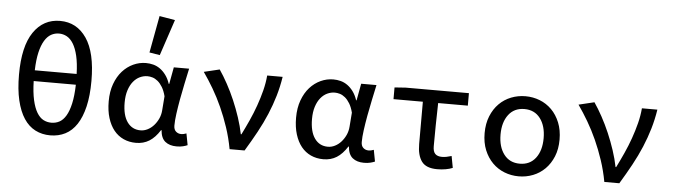

<svg xmlns="http://www.w3.org/2000/svg" viewBox="-49 -1010 4299 1225"><g transform="rotate(5 2100.0 -397.5)"><path d="M300 12Q247 12 204 -10Q161 -32 131 -77.5Q101 -123 84.5 -192.5Q68 -262 68 -357Q68 -538 130.5 -629.5Q193 -721 300 -721Q407 -721 469.5 -629.5Q532 -538 532 -357Q532 -262 515.5 -192.5Q499 -123 469 -77.5Q439 -32 396 -10Q353 12 300 12ZM300 -640Q273 -640 249.5 -627Q226 -614 208 -584.5Q190 -555 179 -508Q168 -461 166 -393H434Q432 -461 421 -508Q410 -555 392 -584.5Q374 -614 350.5 -627Q327 -640 300 -640ZM300 -69Q328 -69 351.5 -81.5Q375 -94 393 -124Q411 -154 422 -203Q433 -252 435 -324H165Q167 -252 178 -203Q189 -154 207 -124Q225 -94 248.5 -81.5Q272 -69 300 -69Z M849 12Q805 12 769 -4.5Q733 -21 707.5 -52.5Q682 -84 667.5 -130.5Q653 -177 653 -237Q653 -300 671 -349Q689 -398 719 -431.5Q749 -465 788 -483Q827 -501 869 -501Q893 -501 916 -495Q939 -489 959.5 -474.5Q980 -460 997 -437Q1014 -414 1025 -381H1028L1048 -489H1146Q1136 -442 1125 -390.5Q1114 -339 1105 -289Q1096 -239 1090 -195Q1084 -151 1084 -119Q1084 -94 1098 -81.5Q1112 -69 1132 -69Q1140 -69 1148.5 -71Q1157 -73 1165 -76L1179 -2Q1168 3 1150.5 7.5Q1133 12 1109 12Q1064 12 1036.5 -10Q1009 -32 1005 -83H1002Q971 -34 934 -11Q897 12 849 12ZM871 -70Q894 -70 916 -81Q938 -92 955.5 -111.5Q973 -131 984.5 -156Q996 -181 998 -210L1005 -300Q996 -335 982 -358Q968 -381 951.5 -394.5Q935 -408 918 -413Q901 -418 886 -418Q861 -418 837.5 -407Q814 -396 795.5 -373.5Q777 -351 766 -317Q755 -283 755 -238Q755 -157 786 -113.5Q817 -70 871 -70ZM952 -559 885 -570 929 -807 1029 -790Z M1448 0Q1435 -71 1413 -137Q1391 -203 1364 -263Q1337 -323 1305.5 -376.5Q1274 -430 1241 -477L1341 -501Q1367 -463 1393.5 -414.5Q1420 -366 1442.5 -313.5Q1465 -261 1483 -206.5Q1501 -152 1511 -101H1515Q1538 -147 1560 -195.5Q1582 -244 1599.5 -293.5Q1617 -343 1629.5 -392Q1642 -441 1646 -489H1745Q1735 -425 1717.5 -365.5Q1700 -306 1675 -246.5Q1650 -187 1617 -126.5Q1584 -66 1544 0Z M2049 12Q2005 12 1969 -4.5Q1933 -21 1907.5 -52.5Q1882 -84 1867.5 -130.5Q1853 -177 1853 -237Q1853 -300 1871 -349Q1889 -398 1919 -431.5Q1949 -465 1988 -483Q2027 -501 2069 -501Q2093 -501 2116 -495Q2139 -489 2159.5 -474.5Q2180 -460 2197 -437Q2214 -414 2225 -381H2228L2248 -489H2346Q2336 -442 2325 -390.5Q2314 -339 2305 -289Q2296 -239 2290 -195Q2284 -151 2284 -119Q2284 -94 2298 -81.5Q2312 -69 2332 -69Q2340 -69 2348.5 -71Q2357 -73 2365 -76L2379 -2Q2368 3 2350.5 7.5Q2333 12 2309 12Q2264 12 2236.5 -10Q2209 -32 2205 -83H2202Q2171 -34 2134 -11Q2097 12 2049 12ZM2071 -70Q2094 -70 2116 -81Q2138 -92 2155.5 -111.5Q2173 -131 2184.5 -156Q2196 -181 2198 -210L2205 -300Q2196 -335 2182 -358Q2168 -381 2151.5 -394.5Q2135 -408 2118 -413Q2101 -418 2086 -418Q2061 -418 2037.5 -407Q2014 -396 1995.5 -373.5Q1977 -351 1966 -317Q1955 -283 1955 -238Q1955 -157 1986 -113.5Q2017 -70 2071 -70Z M2778 12Q2707 12 2678.5 -27Q2650 -66 2650 -138V-409H2462V-484L2533 -489H2938V-409H2748Q2746 -335 2745 -265Q2744 -195 2744 -132Q2744 -98 2758.5 -83.5Q2773 -69 2802 -69Q2817 -69 2831.5 -72Q2846 -75 2863 -80L2877 -5Q2858 3 2832.5 7.5Q2807 12 2778 12Z M3300 12Q3252 12 3208.5 -5Q3165 -22 3132 -55Q3099 -88 3079.5 -135.5Q3060 -183 3060 -244Q3060 -305 3079.5 -353Q3099 -401 3132 -434Q3165 -467 3208.5 -484Q3252 -501 3300 -501Q3348 -501 3391.5 -484Q3435 -467 3468 -434Q3501 -401 3520.5 -353Q3540 -305 3540 -244Q3540 -183 3520.5 -135.5Q3501 -88 3468 -55Q3435 -22 3391.5 -5Q3348 12 3300 12ZM3300 -69Q3365 -69 3401.5 -117Q3438 -165 3438 -244Q3438 -323 3401.5 -371Q3365 -419 3300 -419Q3235 -419 3198.5 -371Q3162 -323 3162 -244Q3162 -165 3198.5 -117Q3235 -69 3300 -69Z M3848 0Q3835 -71 3813 -137Q3791 -203 3764 -263Q3737 -323 3705.5 -376.5Q3674 -430 3641 -477L3741 -501Q3767 -463 3793.5 -414.5Q3820 -366 3842.5 -313.5Q3865 -261 3883 -206.5Q3901 -152 3911 -101H3915Q3938 -147 3960 -195.5Q3982 -244 3999.5 -293.5Q4017 -343 4029.5 -392Q4042 -441 4046 -489H4145Q4135 -425 4117.5 -365.5Q4100 -306 4075 -246.5Q4050 -187 4017 -126.5Q3984 -66 3944 0Z"/></g></svg>

Font: Source Code Pro Medium
Style: Regular
Weight: 500
Monospace: yes
Designer: Paul D. Hunt, Teo Tuominen
Foundry: Adobe Systems Incorporated
Version: Version 2.030;PS 1.000;hotconv 16.6.51;makeotf.lib2.5.65220